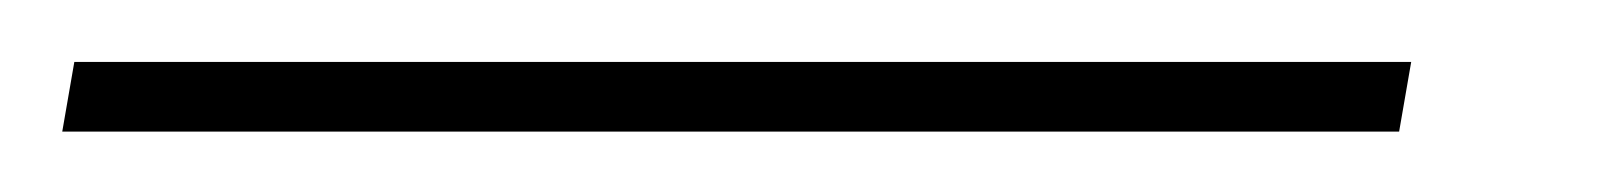

<svg xmlns="http://www.w3.org/2000/svg" viewBox="-67 -20 519 62"><path d="M388.7 0 384.8 22.5H-46.9L-43 0Z"/></svg>

Font: Inter 28pt Thin
Style: Italic
Weight: 250
Italic angle: -9.3988°
Designer: Rasmus Andersson
Foundry: rsms
Version: Version 4.001;git-66647c0bb